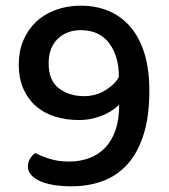

<svg xmlns="http://www.w3.org/2000/svg" viewBox="-20 -641 594 675"><path d="M78 -56Q78 -70 85.5 -83Q93 -96 104 -103Q125 -92 155 -82.5Q185 -73 223 -73Q260 -73 292 -84.5Q324 -96 348 -120Q372 -144 385.5 -182Q399 -220 399 -273Q391 -265 378 -255.5Q365 -246 347 -238Q329 -230 306.5 -224.5Q284 -219 257 -219Q214 -219 175.5 -230.5Q137 -242 108.5 -266Q80 -290 63 -327Q46 -364 46 -415Q46 -461 62 -499Q78 -537 106.5 -564Q135 -591 175.5 -606Q216 -621 264 -621Q318 -621 362 -602.5Q406 -584 438 -547Q470 -510 487.5 -454Q505 -398 505 -322Q505 -232 485 -168.5Q465 -105 429 -64.5Q393 -24 342.5 -5Q292 14 231 14Q198 14 170 9.5Q142 5 121.5 -4Q101 -13 89.5 -26Q78 -39 78 -56ZM275 -303Q317 -303 351 -324Q385 -345 398 -371Q398 -444 363.5 -489.5Q329 -535 264 -535Q214 -535 182.5 -504Q151 -473 151 -418Q151 -358 187 -330.5Q223 -303 275 -303Z"/></svg>

Font: Baloo Tammudu 2 Medium
Style: Regular
Weight: 500
Designer: Maithili Shingre, Omkar Shende and Ek Type
Foundry: Ek Type
Version: Version 1.640;hotconv 1.0.111;makeotfexe 2.5.65597; ttfautoh